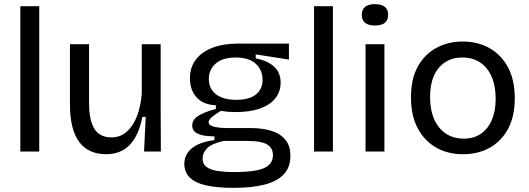

<svg xmlns="http://www.w3.org/2000/svg" viewBox="-20 -730 2550 925"><path d="M78 0V-700H169V0Z M492 13Q405 13 361 -47Q317 -107 317 -227V-517H409V-235Q409 -150 435 -109Q461 -68 517 -68Q549 -68 573.5 -83Q598 -98 617 -126Q636 -154 647.5 -193Q659 -232 663 -278V-517H754V-217L755 0H674L682 -167H666Q654 -105 630 -65Q606 -25 571.5 -6Q537 13 492 13Z M1105 175Q1022 175 970 162.5Q918 150 893 124Q868 98 868 60Q868 15 903.5 -15Q939 -45 1013 -55V-73Q959 -73 932.5 -86Q906 -99 906 -125Q906 -152 933 -170.5Q960 -189 1020 -205V-223Q960 -225 927.5 -260.5Q895 -296 895 -353Q895 -404 922.5 -441.5Q950 -479 1002.5 -499.5Q1055 -520 1128 -520H1372V-443L1212 -468V-449Q1271 -437 1301.5 -408Q1332 -379 1332 -332Q1332 -289 1307 -257Q1282 -225 1233.5 -207.5Q1185 -190 1114 -190Q1100 -190 1085 -191Q1070 -192 1044 -196Q1017 -180 1001 -166Q985 -152 985 -141Q985 -130 1000 -123.5Q1015 -117 1036.5 -115Q1058 -113 1077 -113H1195Q1215 -113 1245.5 -109Q1276 -105 1306.5 -92.5Q1337 -80 1358 -52.5Q1379 -25 1379 22Q1379 76 1347 110Q1315 144 1254 159.5Q1193 175 1105 175ZM1106 99Q1173 99 1215 91Q1257 83 1276 64.5Q1295 46 1295 18Q1295 -7 1282 -21.5Q1269 -36 1249 -42Q1229 -48 1209 -49.5Q1189 -51 1174 -51H1057Q999 -38 977.5 -15.5Q956 7 956 33Q956 61 976 75Q996 89 1030.5 94Q1065 99 1106 99ZM1118 -249Q1181 -249 1213 -275Q1245 -301 1245 -345Q1245 -392 1212.5 -422.5Q1180 -453 1115 -453Q1053 -453 1019.5 -424Q986 -395 986 -349Q986 -319 1001 -296.5Q1016 -274 1045.5 -261.5Q1075 -249 1118 -249Z M1493 0V-700H1584V0Z M1741 0V-517H1832V0ZM1786 -607Q1755 -607 1739 -620Q1723 -633 1723 -659Q1723 -684 1739 -697Q1755 -710 1786 -710Q1818 -710 1834 -697Q1850 -684 1850 -659Q1850 -633 1834 -620Q1818 -607 1786 -607Z M2211 13Q2137 13 2080.5 -19.5Q2024 -52 1992 -113Q1960 -174 1960 -261Q1960 -351 1993.5 -410.5Q2027 -470 2083.5 -500Q2140 -530 2209 -530Q2281 -530 2337.5 -498.5Q2394 -467 2427 -406.5Q2460 -346 2460 -257Q2460 -168 2427 -108Q2394 -48 2338 -17.5Q2282 13 2211 13ZM2215 -62Q2262 -62 2296.5 -85.5Q2331 -109 2349.5 -152Q2368 -195 2368 -254Q2368 -315 2349 -359.5Q2330 -404 2294 -428.5Q2258 -453 2207 -453Q2160 -453 2125 -430.5Q2090 -408 2071 -366Q2052 -324 2052 -263Q2052 -169 2096 -115.5Q2140 -62 2215 -62Z"/></svg>

Font: Bricolage Grotesque 16pt
Style: Regular
Weight: 400
Version: Version 1.001;gftools[0.9.33.dev8+g029e19f]